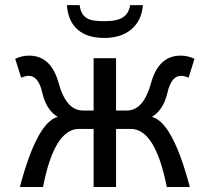

<svg xmlns="http://www.w3.org/2000/svg" viewBox="-20 -745 817 765"><path d="M442.4 -304.7H485.8Q551.8 -304.7 581.8 -414.1Q611.8 -523.4 699.7 -523.4Q728.5 -523.4 754.9 -510.7L731.4 -435.5Q713.4 -442.9 701.2 -442.9Q662.6 -442.9 647 -375Q631.3 -307.1 585.4 -279.3Q668 -258.3 736.3 0H644.5Q599.1 -231.4 501 -231.4H442.4V0H353V-231.4H294.9Q196.3 -231.4 151.4 0H59.1Q127.9 -258.3 210 -279.3Q164.1 -307.1 148.7 -375Q133.3 -442.9 94.2 -442.9Q82.5 -442.9 64.5 -435.5L40.5 -510.7Q66.9 -523.4 96.2 -523.4Q183.6 -523.4 213.6 -414.1Q243.7 -304.7 310.1 -304.7H353V-513.2H442.4ZM395.5 -593.8Q327.1 -593.8 289.1 -627.2Q251 -660.6 246.6 -724.6H297.4Q300.3 -700.7 310.3 -687Q320.3 -673.3 338.1 -667Q356 -660.6 397.5 -660.6Q446.8 -660.6 470.2 -676.3Q493.7 -691.9 498.5 -724.6H549.3Q544.4 -663.1 503.7 -628.4Q462.9 -593.8 395.5 -593.8Z"/></svg>

Font: Cadman
Style: Regular
Weight: 400
Designer: Paul James MIller
Foundry: High-Logic / Made with FontCreator
Version: Version 2.114;March 28, 2021;FontCreator 13.0.0.2683 64-bit